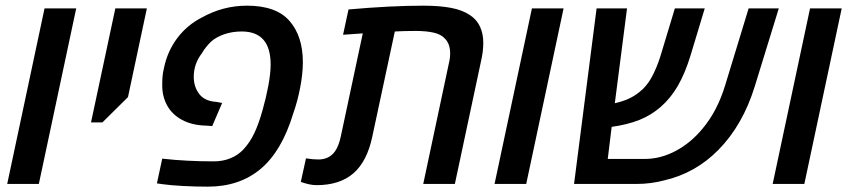

<svg xmlns="http://www.w3.org/2000/svg" viewBox="-20 -661 3050 690"><path d="M140.1 -630.9H253.9L119.6 0H5.9Z M394.5 -630.9H507.8L439.9 -312L348.1 -221.2H307.1Z M564.9 1 543.9 -2 563 -90.8Q650.9 -81.1 748.5 -81.1Q780.3 -81.1 807.1 -91.8Q834 -102.5 853.5 -122.6Q877.9 -148.4 894 -182.6Q910.2 -216.8 923.8 -266.1Q936 -308.6 944.3 -352.8Q952.6 -397 952.6 -429.2Q952.6 -547.9 848.6 -547.9Q814.5 -547.9 785.6 -537.8Q756.8 -527.8 738.3 -511.2Q718.3 -491.7 705.6 -469.7Q676.3 -431.6 676.3 -384.8Q676.3 -349.1 696 -323.2Q715.8 -297.4 757.3 -294.9L778.3 -291L742.7 -208L720.2 -209.5Q669.9 -210.9 634.5 -230Q599.1 -249 581.1 -281.2Q563 -313.5 563 -354.5Q563 -371.6 564 -384.8Q564.9 -397.9 569.3 -417Q582 -477.5 617.2 -524.2Q652.3 -570.8 704.6 -597.7Q781.2 -640.6 867.7 -640.6Q972.7 -640.6 1020.5 -585.7Q1068.4 -530.8 1068.4 -437Q1068.4 -397.5 1059.1 -347.9Q1049.8 -298.3 1033.7 -252.9Q992.7 -117.7 916.7 -54Q840.8 9.8 726.6 9.8Q680.2 9.8 636 7.3Q591.8 4.9 564.9 1Z M1061 -7.3 1079.6 -91.8Q1104 -87.9 1124.5 -87.9Q1162.6 -87.9 1183.6 -116.7Q1197.3 -136.2 1204.6 -169.9L1283.7 -541L1212.9 -536.1L1232.4 -627Q1384.8 -640.6 1501.5 -640.6Q1559.1 -640.6 1600.6 -632.8Q1642.1 -625 1669.4 -606.4Q1693.8 -590.3 1705.3 -564.7Q1716.8 -539.1 1716.8 -507.3Q1716.8 -474.6 1708 -438L1614.7 0H1501L1593.3 -434.1Q1597.7 -451.2 1597.7 -469.7Q1597.7 -502 1580.1 -521Q1565.9 -537.6 1538.6 -543.7Q1511.2 -549.8 1473.6 -549.8Q1434.1 -549.8 1398.9 -547.9L1317.9 -169.9Q1299.3 -81.1 1250.2 -38.3Q1201.2 4.4 1117.2 4.4Q1093.8 4.4 1061 -7.3Z M1891.6 -630.9H2005.4L1871.1 0H1757.3Z M2124 -630.9H2233.4L2189.5 -290Q2219.2 -296.9 2239.3 -306.2Q2259.3 -315.4 2277.8 -330.1Q2303.7 -350.1 2321.8 -383.1Q2339.8 -416 2353.5 -459.5L2405.3 -630.9H2512.7L2461.4 -460.9Q2441.9 -397.5 2416.3 -353Q2390.6 -308.6 2355 -277.3Q2319.8 -246.6 2277.1 -229.7Q2234.4 -212.9 2178.2 -205.1L2164.1 -89.8H2297.4Q2353.5 -89.8 2407.5 -118.2Q2461.4 -146.5 2504.4 -198.2Q2557.6 -261.2 2585.9 -354L2670.4 -630.9H2778.8L2692.9 -352.1Q2649.9 -211.9 2562 -122.6Q2479.5 -38.6 2366.7 -12.7Q2318.8 0 2268.6 0H2043Z M2891.1 -630.9H3004.9L2870.6 0H2756.8Z"/></svg>

Font: Viking Open Sans Light
Style: Bold Italic
Weight: 600
Italic angle: -12°
Foundry: Ascender Corporation
Version: Version 2.000